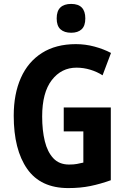

<svg xmlns="http://www.w3.org/2000/svg" viewBox="-20 -949 651 979"><path d="M305 -401H545V-30Q492 -11 441 -0.5Q390 10 328 10Q187 10 118.5 -88Q50 -186 50 -359Q50 -470 86.5 -552Q123 -634 194 -679Q265 -724 367 -724Q415 -724 461.5 -711.5Q508 -699 546 -679L503 -565Q475 -583 440.5 -593.5Q406 -604 370 -604Q293 -604 244 -540.5Q195 -477 195 -355Q195 -284 208.5 -229Q222 -174 252 -142Q282 -110 332 -110Q357 -110 372 -113Q387 -116 405 -120V-279H305ZM343 -929Q415 -929 415 -855Q415 -817 396 -799.5Q377 -782 343 -782Q308 -782 288.5 -799.5Q269 -817 269 -855Q269 -893 288 -911Q307 -929 343 -929Z"/></svg>

Font: Noto Sans Malayalam Condensed
Style: Bold
Weight: 700
Width: 3
Designer: Jelle Bosma - Monotype Design Team
Foundry: Monotype Imaging Inc.
Version: Version 2.104; ttfautohint (v1.8.4.7-5d5b)